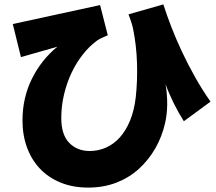

<svg xmlns="http://www.w3.org/2000/svg" viewBox="-20 -771 980 871"><path d="M814 -221Q791 -257 769 -301Q747 -345 731 -389Q739 -342 738.5 -297Q738 -252 729 -213Q715 -151 684.5 -98Q654 -45 610 -5Q566 35 508 57.5Q450 80 380 80Q311 80 255.5 57.5Q200 35 161.5 -5.5Q123 -46 102.5 -102Q82 -158 82 -224Q82 -327 124.5 -413Q167 -499 240 -559L75 -512L38 -662L434 -748L469 -611Q458 -606 444 -600Q430 -594 419 -586Q385 -561 355.5 -523.5Q326 -486 304.5 -440.5Q283 -395 270.5 -342.5Q258 -290 258 -235Q258 -160 294 -123Q330 -86 387 -86Q426 -86 461 -101.5Q496 -117 523.5 -147.5Q551 -178 570 -224Q589 -270 596 -331Q604 -405 601.5 -485.5Q599 -566 583 -644Q580 -658 574 -675Q568 -692 563 -706L721 -751Q736 -704 757 -649.5Q778 -595 805 -537.5Q832 -480 864.5 -422Q897 -364 935 -310Z"/></svg>

Font: OA Gothic ExtraBold
Style: Regular
Weight: 800
Designer: Choi Chi-young, Lee Jaesang, Lee Juhyun, Han Dohee
Foundry: DDUNGSANG CORP.
Version: Version 1.000;Build 20210203